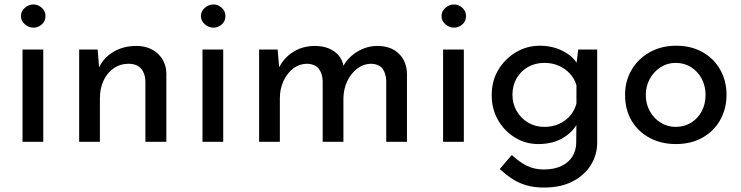

<svg xmlns="http://www.w3.org/2000/svg" viewBox="-20 -636 3323 861"><path d="M81 -414H174V0H81ZM74 -564Q74 -586 91.5 -601Q109 -616 130 -616Q151 -616 167.5 -601Q184 -586 184 -564Q184 -541 167.5 -526.5Q151 -512 130 -512Q109 -512 91.5 -527Q74 -542 74 -564Z M418 -414 426 -313 422 -329Q442 -375 487 -402.5Q532 -430 591 -430Q650 -430 687.5 -395.5Q725 -361 726 -306V0H632V-273Q631 -307 612.5 -328.5Q594 -350 555 -350Q519 -350 490 -330Q461 -310 444.5 -275Q428 -240 428 -194V0H335V-414Z M888 -414H981V0H888ZM881 -564Q881 -586 898.5 -601Q916 -616 937 -616Q958 -616 974.5 -601Q991 -586 991 -564Q991 -541 974.5 -526.5Q958 -512 937 -512Q916 -512 898.5 -527Q881 -542 881 -564Z M1225 -414 1233 -321 1229 -329Q1252 -376 1294.5 -403Q1337 -430 1392 -430Q1427 -430 1454 -419Q1481 -408 1498.5 -387.5Q1516 -367 1521 -337L1516 -334Q1540 -379 1582.5 -404.5Q1625 -430 1672 -430Q1733 -430 1768.5 -395.5Q1804 -361 1805 -306V0H1712V-273Q1711 -305 1696.5 -326.5Q1682 -348 1646 -350Q1610 -350 1581.5 -328Q1553 -306 1537 -271.5Q1521 -237 1520 -197V0H1427V-273Q1426 -305 1410.5 -326.5Q1395 -348 1359 -350Q1322 -350 1294 -328Q1266 -306 1250.5 -271Q1235 -236 1235 -196V0H1142V-414Z M1967 -414H2060V0H1967ZM1960 -564Q1960 -586 1977.5 -601Q1995 -616 2016 -616Q2037 -616 2053.5 -601Q2070 -586 2070 -564Q2070 -541 2053.5 -526.5Q2037 -512 2016 -512Q1995 -512 1977.5 -527Q1960 -542 1960 -564Z M2420 205Q2374 205 2339 194.5Q2304 184 2275.5 165Q2247 146 2221 122L2275 59Q2308 90 2342 107Q2376 124 2418 124Q2465 124 2497.5 108.5Q2530 93 2547 65.5Q2564 38 2564 2L2565 -110L2573 -92Q2555 -49 2508 -19.5Q2461 10 2394 10Q2337 10 2289.5 -19Q2242 -48 2213.5 -97.5Q2185 -147 2185 -209Q2185 -274 2215 -323.5Q2245 -373 2294 -402Q2343 -431 2401 -431Q2456 -431 2501.5 -408.5Q2547 -386 2568 -351L2563 -334L2573 -414H2658V3Q2658 59 2629 105Q2600 151 2547 178Q2494 205 2420 205ZM2278 -211Q2278 -171 2297 -138Q2316 -105 2348.5 -86Q2381 -67 2421 -67Q2458 -67 2487.5 -80.5Q2517 -94 2537 -117.5Q2557 -141 2565 -172V-254Q2556 -284 2535 -306.5Q2514 -329 2485 -341.5Q2456 -354 2421 -354Q2381 -354 2348.5 -336Q2316 -318 2297 -285.5Q2278 -253 2278 -211Z M2783 -211Q2783 -273 2812.5 -323Q2842 -373 2894 -402Q2946 -431 3012 -431Q3080 -431 3131 -402Q3182 -373 3210 -323Q3238 -273 3238 -211Q3238 -149 3210 -98.5Q3182 -48 3130.5 -19Q3079 10 3011 10Q2945 10 2893.5 -17.5Q2842 -45 2812.5 -94.5Q2783 -144 2783 -211ZM2876 -210Q2876 -170 2894 -137.5Q2912 -105 2942.5 -86Q2973 -67 3010 -67Q3049 -67 3079.5 -86Q3110 -105 3127 -137.5Q3144 -170 3144 -210Q3144 -250 3127 -282.5Q3110 -315 3079.5 -334.5Q3049 -354 3010 -354Q2972 -354 2941.5 -334Q2911 -314 2893.5 -281.5Q2876 -249 2876 -210Z"/></svg>

Font: Josefin Sans Thin
Style: Regular
Weight: 400
Version: Version 2.000